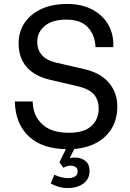

<svg xmlns="http://www.w3.org/2000/svg" viewBox="-20 -735 658 969"><path d="M552 -497H462Q460 -557 424 -596.5Q388 -636 315 -636Q243 -636 205.5 -604Q168 -572 168 -525Q168 -441 263 -419L406 -386Q488 -367 530 -317Q572 -267 572 -199Q572 -130 540.5 -81.5Q509 -33 453.5 -7.5Q398 18 324 18Q194 18 125.5 -46.5Q57 -111 55 -223H145Q146 -153 192 -109Q238 -65 326 -65Q405 -65 441.5 -99Q478 -133 478 -186Q478 -233 452.5 -260Q427 -287 375 -299L230 -333Q154 -351 114 -397.5Q74 -444 74 -516Q74 -575 104 -619.5Q134 -664 188.5 -689.5Q243 -715 318 -715Q391 -715 443.5 -688Q496 -661 524 -614.5Q552 -568 552 -510ZM280 84 327 -12H369L332 63Q345 60 359 60Q388 60 410 76.5Q432 93 432 128Q432 168 401.5 191Q371 214 320 214Q298 214 275.5 207.5Q253 201 236 191L254 147Q269 154 287.5 159Q306 164 324 164Q342 164 357 156.5Q372 149 372 129Q372 115 361.5 108Q351 101 336 101Q317 101 300 112Z"/></svg>

Font: Fragment Mono
Style: Regular
Weight: 400
Monospace: yes
Designer: Wei Huang based on Nimbus Sans by URW Studio, based on Helvetica by Max Miedinger.
Foundry: Wei Huang
Version: Version 1.021; ttfautohint (v1.8.4.7-5d5b)